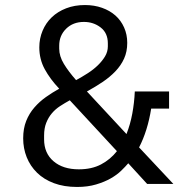

<svg xmlns="http://www.w3.org/2000/svg" viewBox="-20 -730 734 762"><path d="M489 -82Q478 -69 461 -52.5Q444 -36 419.5 -22Q395 -8 361.5 2Q328 12 286 12Q234 12 194 -3Q154 -18 127 -44.5Q100 -71 86 -106Q72 -141 72 -181Q72 -220 84 -250Q96 -280 116.5 -303.5Q137 -327 162.5 -345Q188 -363 215 -378Q179 -416 157.5 -455.5Q136 -495 136 -542Q136 -577 149 -608Q162 -639 185.5 -661.5Q209 -684 242.5 -697Q276 -710 317 -710Q354 -710 385 -699Q416 -688 438 -668.5Q460 -649 472.5 -621Q485 -593 485 -560Q485 -525 472.5 -497.5Q460 -470 438 -447Q416 -424 387 -404.5Q358 -385 325 -367L482 -198Q497 -236 505 -279Q513 -322 515 -367H651V-299H580Q573 -255 561 -216.5Q549 -178 532 -145L668 0H564ZM313 -643Q270 -643 242.5 -616Q215 -589 215 -549V-537Q215 -507 233.5 -476.5Q252 -446 282 -412Q306 -425 328.5 -439.5Q351 -454 368.5 -471Q386 -488 397 -506.5Q408 -525 408 -546V-558Q408 -599 379.5 -621Q351 -643 313 -643ZM293 -58Q344 -58 381 -77.5Q418 -97 444 -130L257 -332Q237 -321 218.5 -309Q200 -297 186 -280.5Q172 -264 163.5 -242.5Q155 -221 155 -192V-177Q155 -122 192.5 -90Q230 -58 293 -58Z"/></svg>

Font: IBM Plex Sans KR
Style: Regular
Weight: 400
Designer: Mike Abbink; Paul van der Laan; Pieter van Rosmalen; Wujin Sim; Chorong Kim; Dohee Lee;
Foundry: Sandoll Inc.
Version: Version 1.001